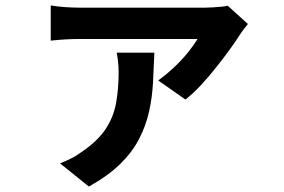

<svg xmlns="http://www.w3.org/2000/svg" viewBox="-20 -587 1040 704"><path d="M889 -499Q882 -491 873 -479Q864 -467 859 -459Q846 -438 823.5 -407Q801 -376 773 -340.5Q745 -305 716 -274Q687 -243 660 -222L560 -292Q588 -312 617 -339Q646 -366 669 -394.5Q692 -423 704 -444Q692 -444 659 -444Q626 -444 581.5 -444Q537 -444 488 -444Q439 -444 394 -444Q349 -444 316 -444Q283 -444 270 -444Q245 -444 219.5 -442.5Q194 -441 166 -438V-567Q190 -563 217.5 -561Q245 -559 270 -559Q283 -559 318.5 -559Q354 -559 403 -559Q452 -559 505 -559Q558 -559 606 -559Q654 -559 688.5 -559Q723 -559 734 -559Q745 -559 761 -560Q777 -561 792.5 -562.5Q808 -564 815 -566ZM546 -394Q544 -338 541 -283.5Q538 -229 526.5 -177.5Q515 -126 490 -77.5Q465 -29 420.5 14.5Q376 58 306 97L200 12Q220 4 239.5 -5.5Q259 -15 281 -31Q338 -70 367 -113.5Q396 -157 405.5 -208.5Q415 -260 415 -323Q415 -341 413 -359.5Q411 -378 408 -394Z"/></svg>

Font: Noto Sans SC Thin
Style: Bold
Weight: 700
Version: Version 2.004-H2;hotconv 1.0.118;makeotfexe 2.5.65603